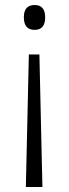

<svg xmlns="http://www.w3.org/2000/svg" viewBox="-20 -558 274 765"><path d="M160 -489Q160 -439 118 -439Q75 -439 75 -489Q75 -538 118 -538Q160 -538 160 -489ZM95 -341H137L149 187H83Z"/></svg>

Font: Noto Sans Tamil SemiCondensed Light
Style: Regular
Weight: 300
Width: 4
Designer: Jelle Bosma - Monotype Design Team
Foundry: Monotype Imaging Inc.
Version: Version 2.004; ttfautohint (v1.8.4.7-5d5b)